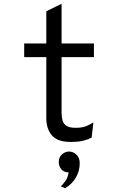

<svg xmlns="http://www.w3.org/2000/svg" viewBox="-20 -742 656 1020"><path d="M354.2 12Q285.5 12 255.8 -22.6Q226 -57.1 226 -114.2V-438.5H108.5V-511H226V-682L307.2 -722V-511H479V-438.5H307.2V-142.2Q307.2 -119.1 312.6 -101.2Q318 -83.2 333.9 -73.1Q349.9 -63 381.5 -63Q417.9 -63 439.3 -72.4Q460.8 -81.8 476.2 -91.5L466.8 -11Q446.8 -0.4 421.6 5.8Q396.5 12 354.2 12ZM326 258.2 303 248Q310.9 241.6 325.8 221.8Q340.8 201.9 344.5 174Q317.9 172.9 305.1 156.6Q292.2 140.2 292.2 118.5Q292.2 93.4 309.2 78.2Q326.2 63 347 63Q368.8 63 386.1 79.7Q403.5 96.4 403.5 125.2Q403.5 166.1 383.5 200.8Q363.5 235.4 326 258.2Z"/></svg>

Font: Overpass Mono Light
Style: Regular
Weight: 300
Monospace: yes
Designer: Delve Withrington, Dave Bailey
Foundry: Delve Fonts LLC
Version: Version 4.000